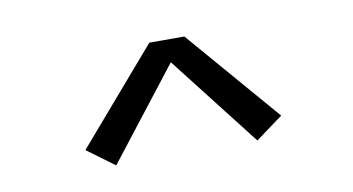

<svg xmlns="http://www.w3.org/2000/svg" viewBox="-38 -768 675 367"><g transform="rotate(-10 300.0 -584.0)"><path d="M163 -474 110 -513 266 -694H334L490 -513L437 -474L300 -650Z"/></g></svg>

Font: Iosevka Curly Slab LtEx
Style: Regular
Weight: 300
Width: 7
Monospace: yes
Designer: Belleve Invis
Foundry: Belleve Invis
Version: Version 11.1.0; ttfautohint (v1.8.3)